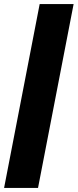

<svg xmlns="http://www.w3.org/2000/svg" viewBox="-27 -758 380 939"><path d="M-7 161 167 -738H333L159 161Z"/></svg>

Font: REM Black
Style: Italic
Weight: 900
Italic angle: -11°
Designer: Octavio Pardo
Foundry: Ashler Design
Version: Version 1.005;gftools[0.9.28]